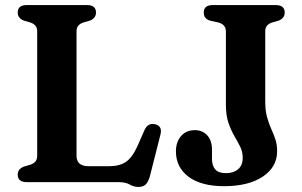

<svg xmlns="http://www.w3.org/2000/svg" viewBox="-20 -720 1194 759"><path d="M335 -638.5 311 -631.5Q297.5 -627.5 290 -619Q282.5 -610.5 282.5 -595.5V-104Q282.5 -63 330.5 -63H412Q452.5 -63 478 -80.2Q503.5 -97.5 525 -146L551.5 -206.5Q565 -235 592.5 -229Q623.5 -222 614 -187L573 -25Q567 -2.5 557 8.2Q547 19 527.5 19Q509 19 492.8 9.5Q476.5 0 448.5 0H86Q50 0 50 -29.5Q50 -52 74.5 -61.5L98.5 -68.5Q112 -72.5 119.5 -81Q127 -89.5 127 -104.5V-595.5Q127 -610.5 119.5 -619Q112 -627.5 98.5 -631.5L74.5 -638.5Q50 -648 50 -670.5Q50 -700 86 -700H323.5Q359.5 -700 359.5 -670.5Q359.5 -648 335 -638.5ZM1075.5 -122Q1075.5 -59.5 1018.8 -21.8Q962 16 866 16Q775.5 16 725.5 -21.2Q675.5 -58.5 675.5 -121.5Q675.5 -159 695.8 -182.2Q716 -205.5 750.5 -205.5Q780 -205.5 799 -185.2Q818 -165 818 -128.5V-92Q818 -65.5 830.8 -50.5Q843.5 -35.5 873.5 -35.5Q903 -35.5 921.2 -51Q939.5 -66.5 939.5 -96Q939.5 -120 929.5 -140Q919.5 -160 906.5 -182.2Q893.5 -204.5 883.2 -234Q873 -263.5 873 -306.5V-595.5Q873 -624 841.5 -631.5L812 -638Q785.5 -645 785.5 -670.5Q785.5 -700 821.5 -700H1069.5Q1105.5 -700 1105.5 -670.5Q1105.5 -648 1081.5 -638.5L1057 -631.5Q1043.5 -627.5 1036 -619Q1028.5 -610.5 1028.5 -595.5V-319.5Q1028.5 -282 1035.8 -256.5Q1043 -231 1052.2 -210.5Q1061.5 -190 1068.5 -169.5Q1075.5 -149 1075.5 -122Z"/></svg>

Font: Fraunces 9pt Soft SemiBold
Style: Regular
Weight: 600
Version: Version 1.000;[b76b70a41]